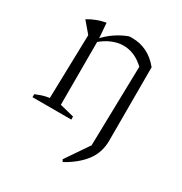

<svg xmlns="http://www.w3.org/2000/svg" viewBox="-164 -614 883 934"><g transform="rotate(30 278.0 -147.0)"><path d="M35 0V-17Q49 -23 66.5 -29Q84 -35 110 -39L119 -397L68 -457Q114 -485 166 -494L173 -404V-37L253 -17V0ZM320 200 313 188 401 59 411 -388 464 -416V-4Q464 63 426.5 112.5Q389 162 320 200ZM167 -385 166 -404Q194 -435 226 -456.5Q258 -478 293 -491Q298 -492 302.5 -492Q307 -492 312 -492Q356 -492 394 -473.5Q432 -455 464 -416L411 -388Q357 -439 294 -439Q263 -439 230.5 -425.5Q198 -412 167 -385Z"/></g></svg>

Font: Piazzolla Thin ExtraLight
Style: Regular
Weight: 250
Version: Version 2.005